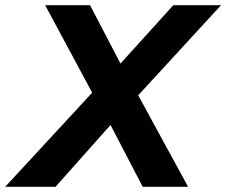

<svg xmlns="http://www.w3.org/2000/svg" viewBox="-70 -720 872 740"><path d="M-50 0 327 -408 311 -315 104 -700H277L421 -424L350 -426L598 -700H782L428 -315L433 -407L655 0H480L328 -292L401 -289L144 0Z"/></svg>

Font: Montserrat Thin
Style: Bold Italic
Weight: 700
Italic angle: -11.3°
Version: Version 9.000